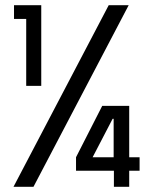

<svg xmlns="http://www.w3.org/2000/svg" viewBox="-20 -720 590 740"><path d="M418 -114V-262H414L337 -114ZM419 0V-62H273V-114L374 -312H478V-114H518V-62H478V0ZM32 0 399 -700H476L109 0ZM81 -389V-647H34V-700H139V-389Z"/></svg>

Font: Homenaje
Style: Regular
Weight: 400
Version: Version 1.002